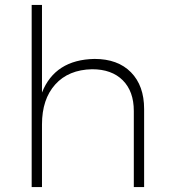

<svg xmlns="http://www.w3.org/2000/svg" viewBox="-20 -762 694 782"><path d="M365 -522Q460 -522 513.5 -467.5Q567 -413 567 -318V0H525V-310Q525 -390 480 -435Q435 -480 355 -480Q259 -478 205 -418Q151 -358 151 -255V0H109V-742H151V-385Q204 -519 365 -522Z"/></svg>

Font: Montserrat Ultra Light
Style: Regular
Weight: 200
Designer: Julieta Ulanovsky
Foundry: Julieta Ulanovsky
Version: Version 3.100;PS 003.100;hotconv 1.0.88;makeotf.lib2.5.64775